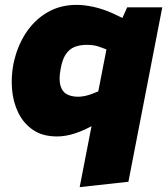

<svg xmlns="http://www.w3.org/2000/svg" viewBox="-20 -551 686 788"><path d="M214 9Q155 9 116 -17.5Q77 -44 55.5 -87.5Q34 -131 29.5 -183.5Q25 -236 35 -288Q50 -360 85.5 -414.5Q121 -469 174 -500Q227 -531 294 -531Q327 -531 365 -522.5Q403 -514 441 -497L496 -471L423 -346L393 -357Q381 -362 367 -364.5Q353 -367 337 -367Q308 -367 286.5 -358.5Q265 -350 250.5 -329Q236 -308 229 -269Q221 -228 227.5 -202Q234 -176 253 -165Q272 -154 301 -154Q315 -154 330.5 -157.5Q346 -161 361 -167L388 -178L416 -66L361 -36Q323 -15 286 -3Q249 9 214 9ZM307 217 425 -390 458 -423 502 -521H646L507 195Z"/></svg>

Font: REM ExtraBold
Style: Italic
Weight: 800
Italic angle: -11°
Designer: Octavio Pardo
Foundry: Ashler Design
Version: Version 1.005;gftools[0.9.28]